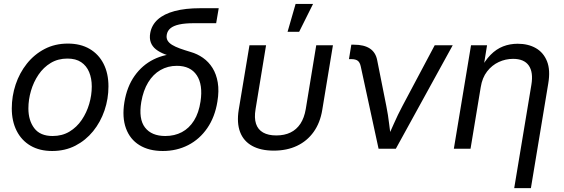

<svg xmlns="http://www.w3.org/2000/svg" viewBox="-20 -770 2919 994"><path d="M250 11.7Q185.1 11.7 138.2 -15.6Q91.3 -43 66.2 -92.8Q41 -142.6 41 -208.5Q41 -272.5 61 -332.5Q81.1 -392.6 119.1 -440.4Q157.2 -488.3 210.9 -516.4Q264.6 -544.4 331.5 -544.4Q396.5 -544.4 443.6 -517.1Q490.7 -489.7 516.1 -439.9Q541.5 -390.1 541.5 -322.8Q541.5 -258.3 521 -198.2Q500.5 -138.2 462.2 -90.8Q423.8 -43.5 370.4 -15.9Q316.9 11.7 250 11.7ZM252.4 -65.9Q301.8 -65.9 339.6 -88.6Q377.4 -111.3 403.1 -149.2Q428.7 -187 441.9 -232.2Q455.1 -277.3 455.1 -322.3Q455.1 -364.3 441.4 -397Q427.7 -429.7 400.1 -448.2Q372.6 -466.8 329.1 -466.8Q280.3 -466.8 242.7 -444.1Q205.1 -421.4 179.4 -383.5Q153.8 -345.7 140.4 -300Q127 -254.4 127 -208.5Q127 -146.5 157.5 -106.2Q188 -65.9 252.4 -65.9Z M822.8 11.7Q751 11.7 701.9 -18.6Q652.8 -48.8 632.1 -105.7Q611.3 -162.6 624 -241.2Q637.2 -321.3 676.8 -377.2Q716.3 -433.1 775.4 -462.4Q834.5 -491.7 905.8 -491.7L901.9 -469.2Q863.8 -477.5 835 -488.5Q806.2 -499.5 787.1 -514.6Q768.1 -529.8 760.5 -550.8Q752.9 -571.8 757.8 -599.1Q765.1 -640.6 796.9 -669.2Q828.6 -697.8 883.8 -712.6Q939 -727.5 1017.1 -727.5H1112.3L1099.1 -649.9H984.4Q938 -649.9 908 -643.3Q877.9 -636.7 862.3 -623.5Q846.7 -610.4 843.3 -590.3Q840.3 -573.2 847.4 -560.5Q854.5 -547.9 870.8 -537.8Q887.2 -527.8 911.4 -519Q935.5 -510.3 966.8 -501Q1001.5 -491.2 1031 -470.5Q1060.5 -449.7 1080.3 -418Q1100.1 -386.2 1107.4 -342.8Q1114.7 -299.3 1105.5 -244.1Q1092.8 -164.6 1053.2 -106.9Q1013.7 -49.3 954.3 -18.8Q895 11.7 822.8 11.7ZM835.9 -65.9Q883.8 -65.9 921.6 -85.9Q959.5 -106 984.4 -145.8Q1009.3 -185.5 1018.1 -244.6Q1031.2 -331.1 998.8 -380.1Q966.3 -429.2 895.5 -429.2Q848.6 -429.2 810.5 -407.2Q772.5 -385.3 747.1 -343.5Q721.7 -301.8 711.4 -242.2Q696.8 -153.8 730.7 -109.9Q764.6 -65.9 835.9 -65.9Z M1397.5 9.8Q1329.6 9.8 1285.2 -14.9Q1240.7 -39.6 1222.9 -86.7Q1205.1 -133.8 1215.8 -201.2L1271.5 -535.6H1357.4L1303.2 -205.6Q1295.4 -159.7 1305.4 -129.4Q1315.4 -99.1 1342 -84Q1368.7 -68.8 1410.2 -68.8Q1452.6 -68.8 1483.9 -84Q1515.1 -99.1 1535.2 -129.4Q1555.2 -159.7 1563 -205.6L1617.2 -535.6H1703.6L1648.4 -201.2Q1637.7 -134.8 1604 -87.4Q1570.3 -40 1517.8 -15.1Q1465.3 9.8 1397.5 9.8ZM1468.8 -605.5 1510.3 -749.5H1600.6L1528.8 -605.5Z M1939.9 0 1847.7 -425.8Q1843.3 -446.8 1832.3 -455.3Q1821.3 -463.9 1798.3 -463.9H1786.6L1798.8 -538.6H1813Q1864.7 -538.6 1894.8 -518.8Q1924.8 -499 1932.6 -459L1980 -221.2Q1989.3 -174.8 1994.6 -128.9Q2000 -83 2005.9 -40H1978Q1999 -83.5 2019 -129.4Q2039.1 -175.3 2063.5 -221.2L2230.5 -535.6H2323.7L2029.3 0Z M2468.8 -318.8 2416 0H2329.6L2418.5 -535.6H2501.5L2480.5 -405.8H2464.4Q2489.7 -455.6 2519.5 -485.8Q2549.3 -516.1 2584.5 -529.8Q2619.6 -543.5 2660.2 -543.5Q2714.4 -543.5 2754.2 -520.8Q2793.9 -498 2812 -452.6Q2830.1 -407.2 2818.4 -337.9L2728.5 204.1H2642.1L2731 -331.1Q2741.7 -396 2717.5 -430.7Q2693.4 -465.3 2636.2 -465.3Q2597.7 -465.3 2562.3 -449Q2526.9 -432.6 2501.7 -400.1Q2476.6 -367.7 2468.8 -318.8Z"/></svg>

Font: Inter 20pt
Style: Italic
Weight: 400
Italic angle: -9.3988°
Version: Version 4.001;git-66647c0bb